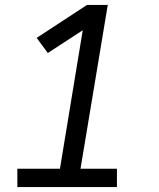

<svg xmlns="http://www.w3.org/2000/svg" viewBox="-20 -755 640 775"><path d="M50 0V-74H222L314 -633L173 -541L128 -602L331 -735H415L305 -74H452V0Z"/></svg>

Font: Iosevka Curly Slab Extended
Style: Italic
Weight: 400
Width: 7
Italic angle: -9°
Monospace: yes
Designer: Belleve Invis
Foundry: Belleve Invis
Version: Version 11.1.0; ttfautohint (v1.8.3)